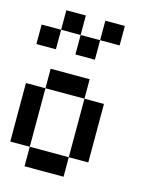

<svg xmlns="http://www.w3.org/2000/svg" viewBox="-120 -976 739 951"><g transform="rotate(15 250.0 -500.0)"><path d="M0 -200V-500H100V-200ZM0 -700V-800H100V-700ZM200 -700V-800H300V-700ZM200 -900V-800H100V-900ZM400 -200H300V-500H400ZM400 -900V-800H300V-900ZM100 -200H300V-100H100ZM100 -500V-600H300V-500Z"/></g></svg>

Font: GalmuriMono9 Regular
Style: Regular
Weight: 400
Designer: Lee Minseo (quiple)
Version: Version 2.399;hotconv 1.1.1;makeotfexe 2.6.0 DEVELOPMENT